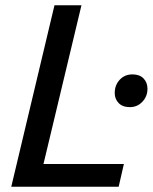

<svg xmlns="http://www.w3.org/2000/svg" viewBox="-20 -713 583 733"><path d="M23 0 188 -693H291L146 -87H453L433 0ZM476 -304Q448 -304 433 -319.5Q418 -335 418 -358Q418 -388 437 -408.5Q456 -429 486 -429Q513 -429 528 -413.5Q543 -398 543 -374Q543 -345 523.5 -324.5Q504 -304 476 -304Z"/></svg>

Font: Ubuntu Sans Medium
Style: Italic
Weight: 500
Italic angle: -13.5°
Designer: Dalton Maag Ltd
Foundry: Dalton Maag Ltd
Version: Version 1.006